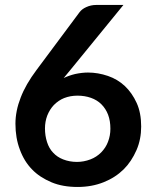

<svg xmlns="http://www.w3.org/2000/svg" viewBox="-20 -743 620 771"><path d="M475.6 -723.1 261.2 -460.4 235.8 -429.7Q257.3 -439.9 281.7 -445.8Q309.6 -451.7 333.5 -451.7Q373.5 -451.7 413.6 -438Q452.1 -424.8 481.4 -397.5Q510.7 -369.6 528.8 -329.6Q546.9 -290 546.9 -234.9Q546.9 -183.6 528.3 -140.6Q507.8 -93.8 476.6 -63Q442.9 -29.8 396 -11.2Q348.6 7.8 291.5 7.8Q231.9 7.8 187.5 -10.7Q138.7 -31.2 108.9 -62.5Q77.1 -94.7 59.6 -142.6Q42 -189 42 -246.1Q42 -297.4 63 -351.1Q83 -403.8 127 -462.4L299.3 -693.8Q308.6 -706.5 326.2 -714.4Q345.2 -723.1 365.7 -723.1ZM289.1 -92.8Q316.4 -92.8 343.3 -103Q367.7 -112.3 386.2 -130.9Q404.8 -149.9 413.6 -173.3Q423.3 -198.2 423.3 -226.1Q423.3 -257.8 414.1 -282.2Q404.8 -306.6 387.2 -324.2Q370.1 -341.3 345.2 -350.1Q320.3 -358.9 291 -358.9Q262.2 -358.9 237.3 -349.1Q215.3 -340.3 196.3 -321.3Q179.7 -303.7 169.9 -279.3Q160.6 -254.9 160.6 -227.1Q160.6 -198.2 168.9 -172.4Q177.2 -146.5 193.4 -129.9Q209.5 -112.3 233.4 -103Q259.3 -92.8 289.1 -92.8Z"/></svg>

Font: Lato-SemiBold
Style: Bold
Weight: 500
Designer: Lukasz Dziedzic with Adam Twardoch and Botio Nikoltchev
Foundry: tyPoland Lukasz Dziedzic
Version: ""